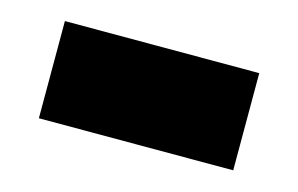

<svg xmlns="http://www.w3.org/2000/svg" viewBox="-39 -467 486 313"><g transform="rotate(15 204.0 -311.0)"><path d="M40 -393H368V-229H40Z"/></g></svg>

Font: Afrihost Sans Black
Style: Regular
Weight: 900
Foundry: https://www.afrihost.com
Version: Version 1.000